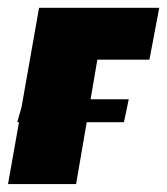

<svg xmlns="http://www.w3.org/2000/svg" viewBox="-53 -466 423 486"><path d="M-32.7 0H139.6L166.5 -156.7H260.7L272.9 -214.8H176.3L193.4 -314.9H325.2L350.1 -446.3H45.9L1.5 -194.8L-9.3 -156.7H-4.9Z"/></svg>

Font: Roboto Flex Super Cond Black
Style: Italic
Weight: 900
Width: 3
Italic angle: -10°
Designer: Berlow after Robertson
Foundry: Google
Version: Version 3.200;Glyphs 3.3 (3311)